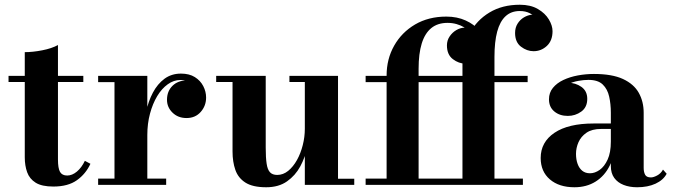

<svg xmlns="http://www.w3.org/2000/svg" viewBox="-20 -780 2842 810"><path d="M205 7Q156.5 7 130.5 -9.2Q104.5 -25.5 94.5 -53.5Q84.5 -81.5 84.5 -116.5V-560Q118.5 -560 158.2 -567.8Q198 -575.5 224.5 -590V-107.5Q224.5 -70 233.2 -54.8Q242 -39.5 263.5 -39.5Q284.5 -39.5 304.5 -56.2Q324.5 -73 338 -101.5L361.5 -89Q342 -46.5 304.5 -19.8Q267 7 205 7ZM16 -434V-460H331.5V-434Z M586.5 -210.5Q586.5 -260 596 -306.2Q605.5 -352.5 625 -389.2Q644.5 -426 674 -447.8Q703.5 -469.5 743.5 -469.5Q778.5 -469.5 802 -454.8Q825.5 -440 837.5 -416.8Q849.5 -393.5 849.5 -368.5Q849.5 -333.5 826.8 -307.8Q804 -282 767 -282Q731 -282 707.8 -304.8Q684.5 -327.5 684.5 -359Q684.5 -395 707.5 -417.8Q730.5 -440.5 767 -440.5Q790.5 -440.5 808.8 -430.5Q827 -420.5 837.8 -404Q848.5 -387.5 848.5 -368.5H822Q822 -388.5 811.8 -405.2Q801.5 -422 783 -432.2Q764.5 -442.5 740.5 -442.5Q713 -442.5 687.8 -424.5Q662.5 -406.5 643.2 -374.5Q624 -342.5 612.8 -300.5Q601.5 -258.5 601.5 -210.5ZM601.5 -460V-26.5H681V0H394V-26.5H463V-433.5H394V-460Z M1103 10Q1046 10 1015.2 -9.8Q984.5 -29.5 972.8 -63.5Q961 -97.5 961 -141V-434H892V-460H1101V-157Q1101 -115 1104.8 -89.8Q1108.5 -64.5 1119 -53.2Q1129.5 -42 1149.5 -42Q1174.5 -42 1195.8 -59.2Q1217 -76.5 1232.8 -104.8Q1248.5 -133 1257.2 -167.5Q1266 -202 1266 -236.5L1285 -237Q1285 -202 1276.2 -159.2Q1267.5 -116.5 1246.8 -78Q1226 -39.5 1190.8 -14.8Q1155.5 10 1103 10ZM1266 0V-434H1201V-460H1406V-26H1474.5V0Z M2173 -760Q2218.5 -760 2249.2 -742Q2280 -724 2295.5 -698Q2311 -672 2311 -648.5Q2311 -608.5 2287 -586.2Q2263 -564 2231 -564Q2203 -564 2178 -583Q2153 -602 2153 -641Q2153 -663.5 2163.5 -680.2Q2174 -697 2190.5 -706.8Q2207 -716.5 2224 -718Q2230 -716.5 2235.2 -712.2Q2240.5 -708 2243.5 -701Q2233.5 -714.5 2215.5 -724Q2197.5 -733.5 2173 -733.5Q2136.5 -733.5 2112.8 -711.5Q2089 -689.5 2077.5 -646.5Q2066 -603.5 2066 -540V-460H2206V-433.5H2066V-26.5H2186V0H1522.5V-26.5H1931V-433.5H1522.5V-460H1931V-511.5Q1931 -582 1960.8 -638.2Q1990.5 -694.5 2044.8 -727.2Q2099 -760 2173 -760ZM1863 -710Q1908.5 -710 1944.8 -693.5Q1981 -677 2002.2 -650.8Q2023.5 -624.5 2023.5 -596Q2023.5 -556 1999.5 -533.8Q1975.5 -511.5 1943.5 -511.5Q1915.5 -511.5 1890.5 -530.5Q1865.5 -549.5 1865.5 -588.5Q1865.5 -609.5 1876.8 -626.2Q1888 -643 1905 -653Q1922 -663 1940.5 -663.5Q1946.5 -662.5 1952.2 -657.8Q1958 -653 1960 -645.5Q1952 -656.5 1937.8 -665Q1923.5 -673.5 1905.8 -678.5Q1888 -683.5 1868 -683.5Q1826.5 -683.5 1799.5 -661.5Q1772.5 -639.5 1759.2 -596.5Q1746 -553.5 1746 -490V-14H1611V-461.5Q1611 -531 1642.8 -587.2Q1674.5 -643.5 1731.2 -676.8Q1788 -710 1863 -710Z M2668 10Q2636 10 2611 0.2Q2586 -9.5 2571.5 -29.2Q2557 -49 2557 -79.5V-304.5Q2557 -340.5 2550 -372.2Q2543 -404 2522.8 -423.5Q2502.5 -443 2462.5 -443Q2442.5 -443 2419.5 -438.8Q2396.5 -434.5 2376 -424.8Q2355.5 -415 2342.2 -399.5Q2329 -384 2329 -361H2297Q2297 -392.5 2320.5 -411.8Q2344 -431 2375.5 -431Q2408 -431 2432.8 -413.5Q2457.5 -396 2457.5 -363Q2457.5 -327.5 2432.2 -309.2Q2407 -291 2375.5 -291Q2341 -291 2318.5 -309.8Q2296 -328.5 2296 -361Q2296 -389 2312.5 -409.2Q2329 -429.5 2356.5 -442.5Q2384 -455.5 2417.8 -461.8Q2451.5 -468 2485.5 -468Q2562 -468 2608 -446.8Q2654 -425.5 2674.8 -388.5Q2695.5 -351.5 2695.5 -304.5V-71.5Q2695.5 -54.5 2701.5 -43Q2707.5 -31.5 2726 -31.5Q2737 -31.5 2752.5 -39.8Q2768 -48 2777 -64.5L2792.5 -47Q2778.5 -20.5 2745.8 -5.2Q2713 10 2668 10ZM2403.5 10Q2338.5 10 2299.8 -23.2Q2261 -56.5 2261 -113.5Q2261 -180.5 2319.2 -219.8Q2377.5 -259 2484 -259H2603.5V-236H2515.5Q2477.5 -236 2454.2 -220Q2431 -204 2420.5 -180Q2410 -156 2410 -131Q2410 -107 2416.8 -88.5Q2423.5 -70 2436.5 -59.5Q2449.5 -49 2469 -49Q2489.5 -49 2509.8 -63.2Q2530 -77.5 2543.5 -107Q2557 -136.5 2557 -182.5H2573.5Q2573.5 -124.5 2552.2 -81.2Q2531 -38 2492.8 -14Q2454.5 10 2403.5 10Z"/></svg>

Font: Bodoni Moda 9pt
Style: Bold
Weight: 700
Designer: Owen Earl
Foundry: indestructible type
Version: Version 2.005